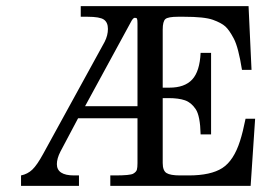

<svg xmlns="http://www.w3.org/2000/svg" viewBox="-20 -608 854 628"><path d="M814.5 -219.7 799.8 0H340.8V-34.2H356.4Q405.8 -34.2 415.8 -40Q425.8 -45.9 427.7 -53Q429.7 -60.1 429.7 -74.2V-221.2H235.4L177.7 -112.3Q166 -89.4 166 -71.3Q166 -34.2 222.2 -34.2H238.3V0H48.8V-34.2Q70.3 -38.6 85.7 -53.2Q101.1 -67.9 121.1 -104.5L322.3 -471.2Q333 -492.2 333 -513.4Q333 -534.7 319.8 -543.9Q306.6 -553.2 266.1 -553.2H244.1V-587.9H793L802.7 -379.4H771.5Q759.8 -453.1 744.9 -481.4Q730 -509.8 717 -521.5Q704.1 -533.2 676.5 -543.2Q648.9 -553.2 581.5 -553.2H562.5Q529.8 -553.2 521 -545.7Q512.2 -538.1 512.2 -511.2V-321.3H534.2Q584 -321.3 608.6 -347.9Q633.3 -374.5 636.2 -435.1H670.4V-168.5H636.2Q634.8 -229 620.1 -251Q605.5 -272.9 584.7 -280Q564 -287.1 531.2 -287.1H512.2V-74.7Q512.2 -49.8 524.7 -42Q537.1 -34.2 569.3 -34.2H597.2Q669.4 -34.2 707 -58.3Q744.6 -82.5 765.1 -147Q774.4 -175.8 783.2 -219.7ZM429.7 -260.7V-531.2Q429.7 -543.5 428.2 -546.6Q426.8 -549.8 420.9 -549.8Q415 -549.8 407.7 -535.2L258.3 -260.7Z"/></svg>

Font: RIT Rachana
Style: Regular
Weight: 400
Designer: Hussain KH
Version: 1.4.7